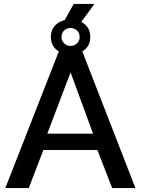

<svg xmlns="http://www.w3.org/2000/svg" viewBox="-20 -954 715 974"><path d="M369 -811 297 -832 354 -934H459ZM285 -710H391L667 0H549L474 -193H200L126 0H7ZM452 -276 338 -587 220 -276ZM238 -766Q238 -807 266 -831Q294 -855 338 -855Q382 -855 410 -831Q438 -807 438 -766Q438 -726 410 -702Q382 -678 338 -678Q294 -678 266 -702Q238 -726 238 -766ZM338 -812Q319 -812 305.5 -799.5Q292 -787 292 -766Q292 -747 305.5 -734Q319 -721 338 -721Q356 -721 370 -733.5Q384 -746 384 -766Q384 -787 370.5 -799.5Q357 -812 338 -812Z"/></svg>

Font: Raleway Thin SemiBold
Style: Regular
Weight: 600
Version: Version 4.026